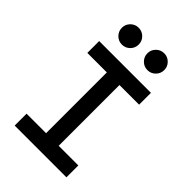

<svg xmlns="http://www.w3.org/2000/svg" viewBox="-264 -1012 1114 1114"><g transform="rotate(45 293.0 -455.0)"><path d="M80.6 0V-97.7H240.7V-596.2H80.6V-693.4H505.4V-596.2H344.2V-97.7H505.4V0ZM397.9 -772Q369.1 -772 348.9 -792.2Q328.6 -812.5 328.6 -841.3Q328.6 -870.1 348.9 -890.1Q369.1 -910.2 397.9 -910.2Q426.3 -910.2 446.5 -890.1Q466.8 -870.1 466.8 -841.3Q466.8 -812.5 446.5 -792.2Q426.3 -772 397.9 -772ZM188 -772Q159.7 -772 139.4 -792.2Q119.1 -812.5 119.1 -841.3Q119.1 -870.1 139.4 -890.1Q159.7 -910.2 188 -910.2Q216.8 -910.2 237.1 -890.1Q257.3 -870.1 257.3 -841.3Q257.3 -812.5 237.1 -792.2Q216.8 -772 188 -772Z"/></g></svg>

Font: Caskaydia Cove Medium
Style: Regular
Weight: 500
Monospace: yes
Designer: Aaron Bell
Foundry: Saja Typeworks
Version: Version 4.300; ttfautohint (v1.8.3)